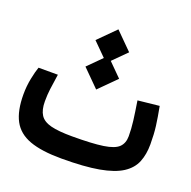

<svg xmlns="http://www.w3.org/2000/svg" viewBox="-110 -700 805 811"><g transform="rotate(20 293.0 -294.5)"><path d="M248.5 2.9Q158.7 2.9 105.2 -16.6Q51.8 -36.1 28.3 -80.1Q4.9 -124 4.9 -197.3Q4.9 -234.9 12 -269.5Q19 -304.2 26.4 -324.7H113.3Q106.9 -281.7 103.5 -256.3Q100.1 -231 100.1 -200.7Q100.1 -162.1 114.3 -140.1Q128.4 -118.2 162.8 -109.4Q197.3 -100.6 258.3 -100.6Q348.6 -100.6 397.5 -107.9Q446.3 -115.2 464.8 -133.3Q483.4 -151.4 483.4 -183.1Q483.4 -215.8 479 -251Q474.6 -286.1 466.3 -337.9L562.5 -348.1Q571.8 -299.3 576.4 -263.7Q581.1 -228 581.1 -182.1Q581.1 -136.7 567.1 -102.1Q553.2 -67.4 517.1 -43.9Q481 -20.5 416 -8.8Q351.1 2.9 248.5 2.9ZM286.6 -321.3 210.9 -397 271.5 -457.5 212.4 -516.6 288.1 -592.3 363.8 -516.6 303.2 -456.1 362.3 -397Z"/></g></svg>

Font: CaskaydiaMono NF
Style: Regular
Weight: 400
Designer: Aaron Bell
Foundry: Saja Typeworks
Version: Version 2111.001; ttfautohint (v1.8.4);Nerd Fonts 3.1.1